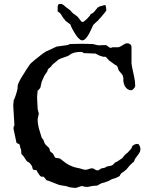

<svg xmlns="http://www.w3.org/2000/svg" viewBox="-20 -925 755 956"><path d="M52.7 -258.3Q52.7 -259.8 52 -262.7Q51.3 -265.6 50.5 -268.8Q49.8 -272 49.1 -274.7Q48.3 -277.3 48.3 -278.8Q47.4 -282.2 47.4 -284.2Q47.4 -286.1 47.4 -288.1Q47.4 -292 48.3 -294.4Q49.3 -296.9 51.8 -301.8L45.9 -399.4L48.3 -426.8Q49.3 -428.2 50.3 -430.2Q51.3 -431.6 51.8 -432.9Q52.2 -434.1 52.7 -435.1Q57.1 -445.3 59.6 -454.6Q62 -463.9 65.4 -474.1Q67.9 -483.9 67.9 -492.7Q67.9 -503.4 71.8 -510.3Q78.1 -524.9 86.2 -538.3Q94.2 -551.8 106 -569.8Q106.9 -571.3 107.9 -573Q108.9 -574.7 109.9 -576.2Q114.3 -582.5 119.4 -590.3Q124.5 -598.1 125 -599.1Q130.9 -607.9 136.5 -612.3Q142.1 -616.7 149.9 -624Q166.5 -636.7 179.2 -647.5Q191.9 -658.2 209.5 -668.9L221.7 -674.3Q226.1 -675.8 231.4 -678.5Q236.8 -681.2 242.7 -684.1Q248.5 -687 253.9 -689.5Q259.3 -691.9 263.7 -693.4L313.5 -700.2Q315.4 -700.2 319.8 -701.7Q324.2 -703.1 326.2 -705.6Q347.2 -706.1 359.9 -706.5Q372.6 -707 383.8 -707Q398.9 -707 413.6 -706.5Q428.2 -706.1 442.9 -705.6Q452.1 -703.1 458 -701.9Q463.9 -700.7 467.3 -700Q470.7 -699.2 472.2 -699.2Q473.6 -699.2 475.1 -699.2Q481 -699.7 484.6 -700Q488.3 -700.2 491.5 -700.2Q494.6 -700.2 498.5 -700.2Q502.4 -700.2 508.8 -700.2Q514.2 -697.3 520.5 -691.9Q526.9 -686.5 532.2 -686.5Q534.2 -686.5 536.1 -688Q538.1 -689.5 539.1 -689.5H567.9Q574.2 -690.4 579.8 -693.6Q585.4 -696.8 591.1 -700.4Q596.7 -704.1 602.1 -706.8Q607.4 -709.5 614.3 -709.5Q622.6 -709.5 628.7 -704.3Q634.8 -699.2 634.8 -689.5V-608.4Q635.3 -606 636.2 -600.6Q637.2 -595.2 637.2 -592.8Q641.6 -569.3 647.5 -544.7Q653.3 -520 653.3 -496.6Q652.8 -493.7 650.9 -490.2Q648.9 -486.8 646.2 -483.9Q643.6 -481 641.1 -478.8Q638.7 -476.6 637.2 -476.6Q637.2 -475.6 633.8 -475.6Q624 -475.6 616.9 -480Q609.9 -484.4 605 -491.2Q600.1 -498 597.7 -505.9Q595.2 -513.7 594.2 -520.5V-536.6Q593.3 -543.5 591.6 -547.6Q589.8 -551.8 587.4 -554.9Q585 -558.1 581.8 -561.5Q578.6 -564.9 574.7 -570.3Q569.3 -575.7 568.4 -582.3Q567.4 -588.9 563 -595.7Q562 -597.7 558.6 -599.6Q555.2 -601.6 554.2 -601.6L522.9 -624Q522.9 -624.5 520.8 -626.7Q518.6 -628.9 516.1 -631.6Q513.7 -634.3 511.5 -636.7Q509.3 -639.2 508.8 -640.1Q503.4 -643.1 502.9 -643.1Q502 -642.1 496.1 -642.1Q492.7 -642.1 492.7 -643.1Q482.4 -645 472.9 -649.4Q463.4 -653.8 455.6 -658.2L396.5 -660.6Q393.1 -664.6 389.6 -665.5Q386.2 -666.5 381.3 -666.5Q364.7 -666.5 353 -663.6Q341.3 -660.6 331.5 -655.3Q331.1 -654.3 330.6 -653.8Q329.6 -652.8 328.6 -652.8Q321.8 -647.5 313.7 -644.5Q305.7 -641.6 297.4 -638.9Q289.1 -636.2 281 -633.1Q272.9 -629.9 266.1 -624L247.6 -608.4Q247.1 -607.4 242.7 -604.2Q238.3 -601.1 237.8 -599.1Q235.4 -593.8 229.5 -589.1Q223.6 -584.5 221.7 -583.5Q217.8 -578.1 216.1 -572Q214.4 -565.9 212.4 -564.9L201.2 -548.8L187.5 -517.6L181.2 -489.3Q180.7 -488.3 179 -485.8Q177.2 -483.4 175 -480.7Q172.9 -478 170.7 -476.1Q168.5 -474.1 167.5 -474.1Q167.5 -473.6 167 -470.2Q166.5 -466.8 166.3 -462.2Q166 -457.5 165.5 -452.9Q165 -448.2 165 -445.8V-432.6L167.5 -382.8L173.3 -358.9L167.5 -332Q167.5 -308.6 173.8 -285.2Q180.2 -261.7 187.5 -239.7Q188.5 -239.3 196.3 -228L201.2 -214.4Q202.6 -210.4 205.6 -206.8Q208.5 -203.1 212.2 -199.7Q215.8 -196.3 219.2 -193.4Q222.7 -190.4 225.1 -187.5Q227.5 -178.7 228.5 -175.3Q229.5 -171.9 230.5 -170.7Q231.4 -169.4 232.9 -168.7Q234.4 -168 237.8 -164.6Q241.2 -163.1 243.4 -159.9Q245.6 -156.7 247.6 -152.8Q249.5 -148.9 251.5 -145Q253.4 -141.1 256.8 -138.7Q266.1 -137.2 272.7 -137Q279.3 -136.7 284.7 -130.9Q296.4 -121.1 306.6 -114Q316.9 -106.9 327.4 -101.8Q337.9 -96.7 349.6 -93Q361.3 -89.4 376 -86.9L401.4 -79.6Q414.1 -79.6 422.1 -83.3Q430.2 -86.9 438 -86.9Q445.3 -86.9 451.7 -81.8Q458 -76.7 465.8 -76.7Q472.2 -76.7 476.3 -80.8Q480.5 -85 486.8 -86.9Q487.8 -86.9 492.9 -87.9Q498 -88.9 499.5 -89.4Q501.5 -89.4 505.9 -91.8Q510.3 -94.2 512.2 -96.2Q528.8 -98.6 533.4 -100.3Q538.1 -102.1 539.1 -102.1Q539.6 -102.5 541.5 -104.2Q543.5 -106 545.7 -108.2Q547.9 -110.4 549.8 -112.5Q551.8 -114.7 552.7 -115.7Q554.7 -115.7 559.1 -118.2Q563.5 -120.6 568.6 -124Q573.7 -127.4 578.9 -130.9Q584 -134.3 587.4 -136.2Q589.8 -137.7 590.8 -139.9Q591.8 -142.1 594.2 -144.5Q601.6 -154.8 608.9 -159.7Q616.2 -164.6 624.5 -174.8Q626.5 -176.8 630.1 -180.9Q633.8 -185.1 634.8 -187.5Q635.3 -188.5 637 -193.6Q638.7 -198.7 640.6 -199.2Q647 -204.6 652.8 -206.5Q658.7 -208.5 665 -208.5Q668.5 -208.5 671.1 -205.6Q673.8 -202.6 675.5 -198.7Q677.2 -194.8 678.2 -190.2Q679.2 -185.5 679.2 -182.6Q679.2 -172.9 674.8 -165.3Q670.4 -157.7 665 -150.9Q659.7 -144 654.5 -137Q649.4 -129.9 647.5 -120.6Q645.5 -119.1 641.1 -115.5Q636.7 -111.8 632.3 -107.4Q627.9 -103 624 -98.9Q620.1 -94.7 619.1 -92.8Q608.4 -78.6 599.6 -73Q590.8 -67.4 583 -61.5Q579.6 -57.1 577.9 -52.5Q576.2 -47.9 570.3 -45.4Q563.5 -41.5 554.9 -38.3Q546.4 -35.2 536.6 -32.7Q521 -22.9 508.8 -19.5Q496.6 -16.1 483.4 -11.7L463.9 -1Q438 0.5 428.2 3.2Q418.5 5.9 416.5 5.9Q400.9 5.4 395.3 3.2Q389.6 1 387.7 1L357.4 10.7Q352.1 10.3 345.9 9.8Q339.8 9.3 334 8.5Q328.1 7.8 323.2 6.6Q318.4 5.4 315.9 3.4Q302.7 0 288.6 -1.5Q274.4 -2.9 261.2 -9.3L225.1 -23.4Q224.1 -24.4 219.2 -25.6Q214.4 -26.9 212.4 -26.9Q198.2 -45.4 196.3 -45.4H184.6Q180.7 -47.9 175.5 -54.9Q170.4 -62 165 -70.8Q165 -76.7 158.4 -78.1Q151.9 -79.6 147 -79.6Q144 -81.1 143.1 -83.7Q142.1 -86.4 141.4 -89.6Q140.6 -92.8 139.6 -96.2Q138.7 -99.6 136.2 -102.1Q135.3 -104.5 131.3 -109.1Q127.4 -113.8 125 -115.7Q121.6 -117.7 119.6 -118.7Q117.7 -119.6 116.2 -120.4Q114.7 -121.1 113.3 -122.8Q111.8 -124.5 109.4 -128.4L97.2 -147L86.4 -158.7Q86.4 -175.8 84 -182.6Q81.5 -189.5 80.6 -189.9Q80.6 -191.9 79.3 -198.5Q78.1 -205.1 77.1 -206.1Q67.4 -210.4 64.9 -212.4Q63 -213.9 62 -214.4ZM301.8 -828.6Q296.4 -833 293 -838.4Q289.6 -843.8 286.4 -849.4Q283.2 -855 278.8 -859.6Q274.4 -864.3 267.1 -867.2V-888.7Q267.1 -892.6 267.8 -896.2Q268.6 -899.9 273.4 -905.3H285.2Q289.6 -904.3 292.5 -902.6Q295.4 -900.9 298.3 -898.4Q301.3 -896 304.7 -892.8Q308.1 -889.6 313.5 -885.7L331.1 -872.6Q335.4 -866.2 339.8 -862.1Q344.2 -857.9 348.1 -855.2Q352.1 -852.5 354.7 -850.8Q357.4 -849.1 358.4 -847.7Q363.3 -845.2 367.7 -840.1Q372.1 -835 376.2 -829.3Q380.4 -823.7 383.8 -819.6Q387.2 -815.4 390.6 -815.4Q394.5 -815.4 401.4 -820.8Q408.2 -826.2 414.8 -832.8Q421.4 -839.4 426.3 -845.7Q431.2 -852.1 431.2 -854.5Q442.9 -859.4 448 -865Q453.1 -870.6 456.8 -875.7Q460.4 -880.9 464.8 -885.7Q469.2 -890.6 479.5 -894Q481 -894 484.1 -895Q487.3 -896 491 -897Q494.6 -897.9 498 -898.9Q501.5 -899.9 503.9 -899.9Q505.4 -899.4 506.3 -895.5Q507.3 -891.6 508.1 -886.7Q508.8 -881.8 509 -877.9Q509.3 -874 509.3 -873.5Q509.3 -872.1 504.2 -865.5Q499 -858.9 492.7 -851.1Q486.3 -843.3 480.2 -836.4Q474.1 -829.6 472.2 -828.6Q472.2 -826.2 467.5 -822.3Q462.9 -818.4 457.3 -813.5Q451.7 -808.6 446.5 -803.2Q441.4 -797.9 440.4 -792Q436.5 -784.7 431.4 -773.2Q426.3 -761.7 419.7 -750.7Q413.1 -739.7 405.5 -731.9Q397.9 -724.1 389.2 -724.1Q381.8 -724.1 373.3 -732.4Q364.7 -740.7 357.2 -752Q349.6 -763.2 343.5 -774.4Q337.4 -785.6 334.5 -792L331.1 -802.2Q329.6 -804.2 324.7 -807.6Q319.8 -811 314.7 -814.7Q309.6 -818.4 305.7 -822Q301.8 -825.7 301.8 -828.6Z"/></svg>

Font: IM FELL English SC
Style: Regular
Weight: 400
Designer: Igino Marini
Foundry: Igino Marini
Version: 3.00